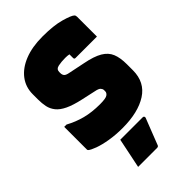

<svg xmlns="http://www.w3.org/2000/svg" viewBox="-285 -818 1170 1170"><g transform="rotate(-45 300.0 -233.0)"><path d="M326 -720Q421 -720 481 -703Q541 -686 554 -673Q560 -667 560 -656V-485H375Q365 -485 365 -496V-527Q351 -530 332 -530Q298 -530 271.5 -524.5Q245 -519 245 -495V-485Q245 -471 252.5 -461.5Q260 -452 288 -447L390 -426Q462 -412 501 -389Q540 -366 555 -329.5Q570 -293 570 -237V-185Q570 -82 490.5 -31Q411 20 276 20Q218 20 167 11.5Q116 3 80.5 -10Q45 -23 33 -34Q30 -37 30 -42V-237H50Q101 -209 156.5 -194.5Q212 -180 282 -180Q332 -180 346 -190Q360 -200 360 -213V-224Q360 -234 351.5 -243.5Q343 -253 317 -258L226 -278Q162 -292 123.5 -310.5Q85 -329 66 -353Q47 -377 41 -405.5Q35 -434 35 -468V-513Q35 -575 70.5 -621.5Q106 -668 171 -694Q236 -720 326 -720ZM216 60H410Q416 60 419 64.5Q422 69 420 75Q402 122 387.5 158Q373 194 354 244Q353 248 349.5 251Q346 254 339 254H176Q187 200 196 157.5Q205 115 216 60Z"/></g></svg>

Font: Recursive Mn Lnr St XBk
Style: Regular
Weight: 1000
Monospace: yes
Version: Version 1.079;hotconv 1.0.112;makeotfexe 2.5.65598; ttfautoh